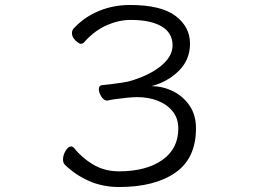

<svg xmlns="http://www.w3.org/2000/svg" viewBox="-20 -733 1040 771"><path d="M588 -387Q634 -387 675 -366.5Q716 -346 741.5 -308.5Q767 -271 767 -218Q767 -97 684 -39.5Q601 18 458 18Q392 18 337 -6.5Q282 -31 241 -71Q233 -79 233 -92Q233 -110 243.5 -127.5Q254 -145 266 -145Q271 -145 277 -139Q309 -99 354.5 -72Q400 -45 458 -45Q566 -45 631 -90Q696 -135 696 -217Q696 -257 674 -285Q652 -313 614.5 -328Q577 -343 530 -343Q515 -343 490 -340.5Q465 -338 443.5 -335Q422 -332 416 -330Q416 -330 415 -330L412 -329Q412 -329 411 -329Q397 -329 387 -345Q377 -361 377 -374Q377 -390 389 -391Q399 -392 421.5 -394.5Q444 -397 466.5 -400.5Q489 -404 497 -406Q578 -429 625.5 -467.5Q673 -506 673 -551Q673 -601 629 -627Q585 -653 505 -653Q458 -653 410.5 -632.5Q363 -612 324 -570Q322 -567 316.5 -562Q311 -557 303 -557Q301 -557 292.5 -562.5Q284 -568 276.5 -578Q269 -588 269 -600Q269 -614 280 -623Q321 -666 378.5 -689.5Q436 -713 502 -713Q627 -713 685 -669Q743 -625 743 -558Q743 -493 698 -448.5Q653 -404 588 -387Z"/></svg>

Font: Klee One SemiBold
Style: Regular
Weight: 600
Designer: Fontworks Inc.
Foundry: Fontworks Inc.
Version: Version 1.00;January 12, 2022;FontCreator 13.0.0.2683 64-bit